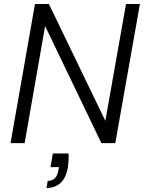

<svg xmlns="http://www.w3.org/2000/svg" viewBox="-20 -720 724 966"><path d="M33 0 156 -700H226L510 -112L614 -700H684L560 0H490L207 -589L104 0ZM214 226 220 190Q244 190 257 176Q270 162 274 135L277 121H234L246 52H325Q326 70 325 87.5Q324 105 322 119Q312 177 283.5 201.5Q255 226 214 226Z"/></svg>

Font: DM Sans 20pt Light
Style: Italic
Weight: 300
Italic angle: -10°
Version: Version 4.004;gftools[0.9.30]